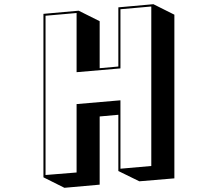

<svg xmlns="http://www.w3.org/2000/svg" viewBox="-20 -833 1040 915"><path d="M544 -18V-286L455 -278V47L287 62L187 12V-767L355 -782L455 -732V-508L544 -516V-798L711 -813L811 -763V17L644 31ZM554 -789V-507L345 -489V-771L197 -758V1L345 -11V-337L554 -355V-29L701 -42V-802Z"/></svg>

Font: Rampart One
Style: Regular
Weight: 400
Designer: Fontworks Inc.
Foundry: Fontworks Inc.
Version: Version 1.100